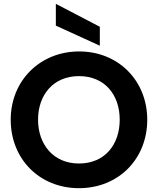

<svg xmlns="http://www.w3.org/2000/svg" viewBox="-20 -977 826 1004"><path d="M393 -122C259 -122 179 -222 179 -351C179 -481 259 -579 393 -579C528 -579 606 -481 606 -351C606 -221 528 -122 393 -122ZM393 7C599 7 750 -145 750 -351C750 -555 599 -708 394 -708C190 -708 36 -556 36 -351C36 -145 187 7 393 7ZM502 -837 272 -957V-843L502 -738Z"/></svg>

Font: Matrixport Bold
Style: Regular
Weight: 600
Designer: Ninad Kale (Devanagari), Jonny Pinhorn (Latin)
Foundry: Indian Type Foundry
Version: Version 2.000;PS 1.0;hotconv 1.0.79;makeotf.lib2.5.61930; tt